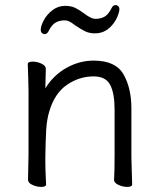

<svg xmlns="http://www.w3.org/2000/svg" viewBox="-20 -723 628 754"><path d="M353 -592Q331 -592 314.5 -600Q298 -608 276 -623Q263 -633 253.5 -638Q244 -643 234 -643Q212 -643 197 -633.5Q182 -624 171 -601Q165 -589 155 -589Q149 -589 144.5 -593.5Q140 -598 140 -606Q140 -621 152 -643.5Q164 -666 186 -683Q208 -700 236 -700Q259 -700 275.5 -692Q292 -684 312 -669Q314 -667 323.5 -661Q333 -655 340.5 -652Q348 -649 355 -649Q377 -649 392 -658.5Q407 -668 418 -691Q424 -703 434 -703Q440 -703 444.5 -698.5Q449 -694 449 -686Q449 -682 448 -679Q440 -644 414.5 -618Q389 -592 353 -592ZM108 -481Q126 -481 143 -473Q160 -465 160 -453L158 -376Q190 -428 241 -456.5Q292 -485 348 -485Q434 -485 465 -431Q496 -377 496 -297V-105L497 -67L499 1Q499 11 480 11Q462 11 445 3Q428 -5 428 -16V-17Q430 -49 430 -115V-293Q430 -357 412.5 -390Q395 -423 348 -423Q291 -423 243 -390Q195 -357 174 -287Q164 -255 161.5 -214Q159 -173 158 -105V-89Q158 -63 160 -21L161 1Q161 11 142 11Q124 11 107 3Q90 -5 90 -17L92 -115V-364L91 -413L89 -471Q89 -481 108 -481Z"/></svg>

Font: Iansui 0.93
Style: Regular
Weight: 400
Designer: But Ko / Fontworks Inc.
Foundry: zi-hi.com / Fontworks Inc.
Version: Version 0.931